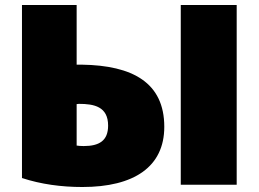

<svg xmlns="http://www.w3.org/2000/svg" viewBox="-20 -725 1036 769"><path d="M68 -12C144 13 226 24 310 24C517 24 638 -57 638 -217C638 -394 511 -463 308 -466H287V-705H68ZM704 15H928V-705H704ZM287 -308C290 -308 293 -309 296 -309C357 -309 413 -298 413 -222C413 -161 377 -140 315 -140C303 -140 294 -141 287 -142Z"/></svg>

Font: Repo ExtraBlack
Style: Regular
Weight: 400
Designer: Stefan Peev
Foundry: Context Ltd
Version: Version 001.502